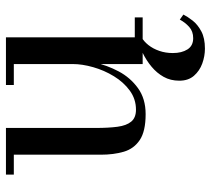

<svg xmlns="http://www.w3.org/2000/svg" viewBox="-52 -448 710 646"><g transform="rotate(-90 303.0 -125.0)"><path d="M242 10Q184 10 154.8 -9.8Q125.5 -29.5 115.5 -63.5Q105.5 -97.5 105.5 -141V-433.5H38.5V-460H195.5V-157Q195.5 -115 199.5 -84.8Q203.5 -54.5 216.8 -38.5Q230 -22.5 257 -22.5Q292.5 -22.5 321 -43.2Q349.5 -64 369.5 -96.8Q389.5 -129.5 400 -166.5Q410.5 -203.5 410.5 -235L425 -236.5Q425 -204.5 415.8 -162.2Q406.5 -120 385.8 -80.8Q365 -41.5 329.5 -15.8Q294 10 242 10ZM410.5 0V-433.5H340V-460H500.5V-26.5H567.5V0ZM462.5 209.5Q437 209.5 412.2 200.5Q387.5 191.5 371 172.5Q354.5 153.5 354.5 123.5Q354.5 93.5 367.5 70.5Q380.5 47.5 401.5 30Q422.5 12.5 447.2 0.5Q472 -11.5 495 -19L502.5 -5Q487 3.5 474.5 19.2Q462 35 454.8 56Q447.5 77 447.5 101.5Q447.5 131.5 459.8 150.8Q472 170 497.5 170Q520.5 170 535.5 156.5Q550.5 143 560 125L577 137Q570 151 556.8 168Q543.5 185 520.8 197.2Q498 209.5 462.5 209.5Z"/></g></svg>

Font: Bodoni Moda 9pt
Style: Regular
Weight: 400
Designer: Owen Earl
Foundry: indestructible type
Version: Version 2.005